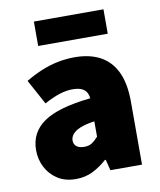

<svg xmlns="http://www.w3.org/2000/svg" viewBox="-81 -760 697 837"><g transform="rotate(-10 268.0 -342.0)"><path d="M188 12Q141 12 107.5 -9.5Q74 -31 56 -66Q38 -101 38 -142Q38 -220 102 -264.5Q166 -309 310 -324Q308 -342 300 -353.5Q292 -365 277 -370.5Q262 -376 240 -376Q213 -376 183 -366.5Q153 -357 114 -336L54 -446Q89 -467 125 -482Q161 -497 198 -504.5Q235 -512 274 -512Q339 -512 385.5 -487.5Q432 -463 457 -411.5Q482 -360 482 -278V0H342L330 -48H326Q296 -21 262.5 -4.5Q229 12 188 12ZM248 -120Q269 -120 283 -129.5Q297 -139 310 -154V-222Q269 -216 245.5 -206Q222 -196 212 -183Q202 -170 202 -156Q202 -139 214 -129.5Q226 -120 248 -120ZM126 -588V-696H434V-588Z"/></g></svg>

Font: Mada Black
Style: Regular
Weight: 900
Designer: Khaled Hosny
Version: Version 1.5